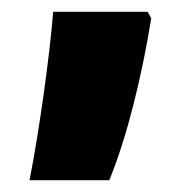

<svg xmlns="http://www.w3.org/2000/svg" viewBox="-20 -166 324 325"><path d="M236 -135 230 -146H70C64 -70 46 58 30 139H165C195 66 220 -36 236 -135Z"/></svg>

Font: Noto Sans Condensed Black
Style: Regular
Weight: 900
Width: 3
Designer: Monotype Design Team
Foundry: Monotype Imaging Inc.
Version: Version 2.013